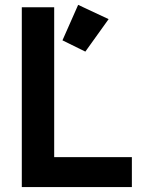

<svg xmlns="http://www.w3.org/2000/svg" viewBox="-20 -762 626 782"><path d="M298.3 -742.2 422.4 -684.1 327.6 -551.8 234.4 -597.7ZM517.1 0H68.8V-732.4H200.7V-122.1H517.1Z"/></svg>

Font: Consola Mono
Style: Bold
Weight: 700
Monospace: yes
Designer: Wojciech Kalinowski "wmk69" (wmk69@o2.pl)
Foundry: Wojciech Kalinowski "wmk69" (wmk69@o2.pl)
Version: Version 2.1.0